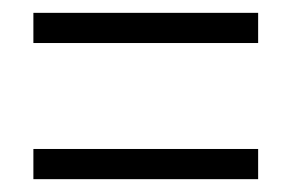

<svg xmlns="http://www.w3.org/2000/svg" viewBox="-20 -502 454 299"><path d="M32 -435V-482H382V-435ZM32 -223V-270H382V-223Z"/></svg>

Font: Noto Sans Tamil ExtraCondensed Light
Style: Regular
Weight: 300
Width: 2
Designer: Jelle Bosma - Monotype Design Team
Foundry: Monotype Imaging Inc.
Version: Version 2.004; ttfautohint (v1.8.4.7-5d5b)